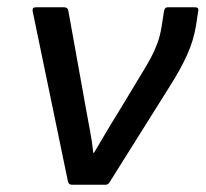

<svg xmlns="http://www.w3.org/2000/svg" viewBox="-20 -509 567 529"><path d="M178 0Q169 0 167 -10L70 -478Q68 -489 79 -489H156Q166 -489 168 -481L218 -203Q223 -175 228.5 -146Q234 -117 237 -88H239Q255 -115 271.5 -143Q288 -171 305 -198L372 -309Q385 -330 395.5 -349.5Q406 -369 413.5 -389.5Q421 -410 425 -434L432 -479Q434 -489 442 -489H517Q529 -489 526 -478L520 -438Q513 -396 495 -356.5Q477 -317 447 -270L282 -7Q278 0 271 0Z"/></svg>

Font: Sofia Sans Medium
Style: Italic
Weight: 500
Italic angle: -9°
Version: Version 4.101